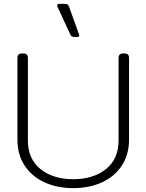

<svg xmlns="http://www.w3.org/2000/svg" viewBox="-20 -956 756 991"><path d="M344 -776 277 -920Q275 -923 275 -928Q275 -936 287 -936H314Q324 -936 328.5 -933Q333 -930 336 -922L387 -781L389 -773Q389 -765 379 -765H364Q356 -765 351.5 -767.5Q347 -770 344 -776ZM70 -235V-657Q70 -680 93 -680H101Q124 -680 124 -657V-231Q124 -135 189.5 -83Q255 -31 358 -31Q461 -31 526.5 -83Q592 -135 592 -231V-657Q592 -680 615 -680H623Q646 -680 646 -657V-235Q646 -159 609.5 -102.5Q573 -46 507.5 -15.5Q442 15 358 15Q274 15 208.5 -15.5Q143 -46 106.5 -102.5Q70 -159 70 -235Z"/></svg>

Font: Mitr ExtraLight
Style: Regular
Weight: 275
Designer: Thanarat Vachiruckul
Foundry: Cadson Demak Co.,Ltd.
Version: Version 1.001